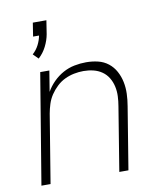

<svg xmlns="http://www.w3.org/2000/svg" viewBox="-84 -822 768 891"><g transform="rotate(-10 300.0 -376.0)"><path d="M129 -583 105 -607Q123 -623 134 -644.5Q145 -666 149 -688H121L131 -752H195L185 -688Q180 -660 166 -632Q152 -604 129 -583ZM39 0 125 -520H168L152 -422Q166 -447 187 -468Q208 -489 233.5 -503Q259 -517 287 -522.5Q315 -528 342 -528Q371 -528 398 -521.5Q425 -515 446 -498.5Q467 -482 480 -458Q493 -434 498.5 -407Q504 -380 503 -351.5Q502 -323 497 -294L449 0H406L455 -301Q459 -324 460 -347.5Q461 -371 456 -393.5Q451 -416 439.5 -435Q428 -454 410 -466.5Q392 -479 369.5 -484.5Q347 -490 323 -490Q301 -490 278.5 -485.5Q256 -481 235 -471Q214 -461 196.5 -444.5Q179 -428 166 -408.5Q153 -389 146 -367Q139 -345 135 -323L82 0Z"/></g></svg>

Font: Iosevka SS04 XLt Ex
Style: Italic
Weight: 200
Width: 7
Italic angle: -9°
Monospace: yes
Designer: Belleve Invis
Foundry: Belleve Invis
Version: Version 19.0.0; ttfautohint (v1.8.4)